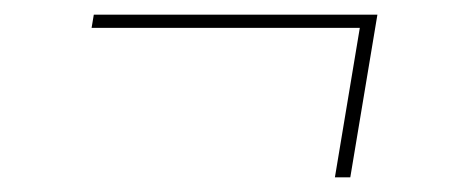

<svg xmlns="http://www.w3.org/2000/svg" viewBox="-20 -369 640 262"><path d="M437 -127 471 -331H105L108 -349H495L458 -127Z"/></svg>

Font: Iosevka Etoile Thin Oblique
Style: Regular
Weight: 100
Italic angle: -9°
Designer: Belleve Invis
Foundry: Belleve Invis
Version: Version 15.5.2; ttfautohint (v1.8.4)